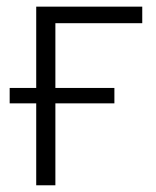

<svg xmlns="http://www.w3.org/2000/svg" viewBox="-20 -552 464 572"><path d="M87.9 -532.2V-290H8.8V-244.1H87.9V0H145V-244.1H320.8V-290H145V-482.9H403.8V-532.2Z"/></svg>

Font: Noto Reveo Sans
Style: Regular
Weight: 300
Designer: Monotype Design Team
Foundry: Monotype Imaging Inc.
Version: Version 2.007